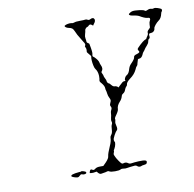

<svg xmlns="http://www.w3.org/2000/svg" viewBox="-70 -678 746 738"><g transform="rotate(-10 303.0 -309.5)"><path d="M211 -27Q212 -23 205.5 -21.5Q199 -20 192 -23Q189 -24 184.5 -19Q180 -14 175 -14Q170 -14 161.5 -17Q153 -20 152.5 -22Q152 -24 153 -25.5Q154 -27 158 -28.5Q162 -30 168.5 -31Q175 -32 185 -33Q192 -33 193 -34Q194 -35 194 -35Q194 -35 202 -33Q210 -31 211 -27ZM328 -604Q341 -611 345 -601Q347 -593 339 -584L335 -578L330 -582Q324 -587 318 -581Q315 -577 312 -577Q310 -577 306 -573Q302 -569 302 -565Q302 -561 299 -551.5Q296 -542 297.5 -535Q299 -528 299 -523Q299 -518 304 -515.5Q309 -513 309 -510Q316 -476 313 -469Q312 -465 312.5 -463Q313 -461 319 -457Q332 -444 334 -435Q335 -429 338 -423Q345 -409 337 -399Q334 -397 337.5 -390.5Q341 -384 341 -381Q341 -378 345 -370.5Q349 -363 349 -359.5Q349 -356 351.5 -352.5Q354 -349 356 -349Q358 -349 364 -341.5Q370 -334 375.5 -334Q381 -334 386 -331L390 -327L396 -333Q402 -338 406.5 -342.5Q411 -347 417 -347H421L420 -349Q418 -352 421 -358.5Q424 -365 429 -368Q438 -372 443 -391Q446 -401 453 -408Q469 -424 469 -431Q469 -438 481 -441Q488 -443 491 -445.5Q494 -448 491 -452Q488 -456 488 -459Q488 -462 501 -474Q514 -486 520 -489Q528 -492 528 -493.5Q528 -495 533 -502Q538 -509 537 -514.5Q536 -520 542.5 -526Q549 -532 549 -533.5Q549 -535 549.5 -544.5Q550 -554 553 -558.5Q556 -563 555 -567Q554 -571 546 -571Q535 -572 515 -584Q509 -587 497 -589Q478 -591 478 -597Q478 -599 485.5 -603.5Q493 -608 506 -607Q536 -605 541 -600Q543 -597 551.5 -601Q560 -605 565.5 -603Q571 -601 576 -603Q581 -605 591 -601.5Q601 -598 604 -596Q606 -595 606 -591Q606 -587 604 -585.5Q602 -584 601 -579Q597 -560 586 -553Q579 -548 572 -539.5Q565 -531 565 -526Q565 -523 563 -519.5Q561 -516 557.5 -514Q554 -512 552 -512Q548 -512 544 -511Q540 -510 541 -502Q543 -493 537 -490Q534 -488 533 -481Q532 -474 524.5 -466Q517 -458 514.5 -453.5Q512 -449 508.5 -445.5Q505 -442 503 -436Q497 -422 486 -422Q483 -422 482 -420Q481 -418 478 -407Q477 -399 473.5 -396Q470 -393 466 -383Q458 -366 440 -353Q424 -341 424 -333Q424 -329 420 -325.5Q416 -322 413 -313.5Q410 -305 404 -301.5Q398 -298 397 -294Q394 -281 385 -272Q373 -259 373 -245Q373 -238 359 -219Q355 -213 356 -210Q357 -207 355 -200.5Q353 -194 356 -184Q360 -169 354 -165Q351 -163 343.5 -149.5Q336 -136 337 -130.5Q338 -125 339 -124Q341 -123 339.5 -114.5Q338 -106 334 -99Q329 -91 330 -89.5Q331 -88 328.5 -83Q326 -78 327.5 -74.5Q329 -71 331.5 -65.5Q334 -60 341.5 -49Q349 -38 352 -37Q355 -35 359 -37Q368 -40 376 -34Q381 -30 389.5 -31.5Q398 -33 416 -34Q436 -35 443 -32.5Q450 -30 446 -22Q445 -18 435.5 -17Q426 -16 423 -14Q415 -11 408 -17Q404 -21 397 -20Q390 -19 382.5 -18.5Q375 -18 368.5 -16.5Q362 -15 355 -16.5Q348 -18 342.5 -15Q337 -12 321.5 -12Q306 -12 300 -15Q296 -18 292 -17Q288 -15 267 -12Q262 -11 256 -17L251 -23L237 -21Q226 -21 224.5 -22Q223 -23 226 -30Q229 -38 236 -33Q241 -29 248 -35Q254 -40 267 -40H280L292 -52Q305 -66 305 -74Q306 -84 318 -111Q326 -128 326 -142Q326 -147 331 -153Q336 -159 336.5 -172.5Q337 -186 340 -191.5Q343 -197 341 -202.5Q339 -208 341.5 -217.5Q344 -227 344 -233.5Q344 -240 347 -246Q352 -254 348 -260Q345 -265 347 -270Q349 -275 351 -280Q353 -285 348.5 -293.5Q344 -302 343 -311Q342 -320 340.5 -324Q339 -328 339 -333Q339 -342 328 -355Q321 -362 322.5 -367Q324 -372 324 -384Q323 -402 315 -412Q312 -415 309.5 -426Q307 -437 306.5 -446.5Q306 -456 307 -460Q309 -464 301 -472Q295 -479 294 -481Q293 -483 294 -488Q295 -495 292 -500Q289 -505 291 -507Q296 -512 287 -524Q281 -533 269 -554Q267 -557 262 -569Q258 -578 254 -581Q250 -584 240 -586Q234 -587 229.5 -591Q225 -595 228 -597Q232 -600 240.5 -601.5Q249 -603 254 -602Q260 -600 266 -602.5Q272 -605 288.5 -605Q305 -605 309 -606Q313 -607 318 -604Q323 -601 328 -604Z"/></g></svg>

Font: TT2020 Style D
Style: Italic
Weight: 400
Italic angle: -15°
Version: Version 0.2.000